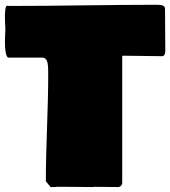

<svg xmlns="http://www.w3.org/2000/svg" viewBox="-28 -754 698 788"><path d="M-7.8 -585C-7.8 -554.7 -4.9 -520.5 5.9 -517.6H145.5C172.9 -517.6 168.9 -475.6 169.9 -451.2C169.9 -302.7 160.2 -158.2 160.2 -9.8L179.7 13.7C188.5 13.7 198.2 13.7 208 12.7H237.3C276.4 12.7 313.5 13.7 355.5 13.7C356.4 12.7 357.4 12.7 357.4 12.7C391.6 12.7 422.9 13.7 457 13.7C467.8 12.7 471.7 6.8 473.6 -2V-525.4C528.3 -525.4 582 -523.4 636.7 -523.4C648.4 -523.4 650.4 -535.2 650.4 -548.8C650.4 -600.6 649.4 -648.4 649.4 -699.2V-712.9C649.4 -728.5 646.5 -734.4 611.3 -734.4C411.1 -734.4 211.9 -729.5 8.8 -729.5C5.9 -730.5 2.9 -730.5 2 -730.5C-6.8 -730.5 -7.8 -705.1 -7.8 -678.7C-7.8 -659.2 -5.9 -642.6 -5.9 -634.8C-5.9 -621.1 -7.8 -601.6 -7.8 -585Z"/></svg>

Font: Bowlby One SC
Style: Regular
Weight: 400
Width: 1
Version: Version 1.2